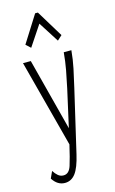

<svg xmlns="http://www.w3.org/2000/svg" viewBox="-129 -727 571 951"><g transform="rotate(-15 156.5 -251.0)"><path d="M81 174Q43 174 18 135L34 100Q44 116 56 126Q68 136 84 136Q112 136 124 98.5Q136 61 151 -5L33 -453H73L169 -83L212 -275Q222 -321 230 -364Q238 -407 242 -453H281Q277 -407 267.5 -362Q258 -317 247 -270L172 52Q157 117 135.5 145.5Q114 174 81 174ZM92 -516 68 -538 155 -676H169L253 -538L229 -516L162 -621Z"/></g></svg>

Font: Inconsolata ExtraCondensed Light
Style: Regular
Weight: 300
Width: 2
Monospace: yes
Designer: Raph Levien, Cyreal, Brenton Simpson
Foundry: Raph Levien, Cyreal, Google
Version: Version 3.100; ttfautohint (v1.8.4.7-5d5b)